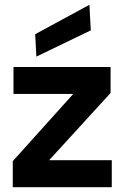

<svg xmlns="http://www.w3.org/2000/svg" viewBox="-20 -777 526 797"><path d="M33 0V-108L284 -387H36V-499H439V-391L184 -112H444V0ZM131 -542 126 -635 351 -757 357 -651Z"/></svg>

Font: DM Sans 20pt
Style: Bold
Weight: 700
Version: Version 4.004;gftools[0.9.30]